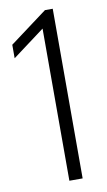

<svg xmlns="http://www.w3.org/2000/svg" viewBox="-85 -785 460 827"><g transform="rotate(-10 144.5 -371.0)"><path d="M173.5 -742H207.5V0H149.5V-665.5L9 -560.5V-619.5Z"/></g></svg>

Font: Encode Sans Condensed Light
Style: Regular
Weight: 300
Width: 3
Designer: Multiple Designers
Foundry: Impallari Type
Version: Version 2.000